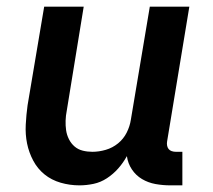

<svg xmlns="http://www.w3.org/2000/svg" viewBox="-20 -550 640 578"><path d="M219 8Q190 8 162.5 0Q135 -8 114 -25Q93 -42 80 -66.5Q67 -91 61.5 -118Q56 -145 57.5 -174.5Q59 -204 63 -233L113 -530H232L181 -217Q178 -202 177.5 -187Q177 -172 179 -158Q181 -144 187.5 -131Q194 -118 204.5 -109Q215 -100 229 -96.5Q243 -93 258 -93Q278 -93 298.5 -99Q319 -105 335.5 -118.5Q352 -132 361.5 -151Q371 -170 374 -190L431 -530H550L483 -124Q482 -118 483 -112Q484 -106 487.5 -101.5Q491 -97 497 -95Q503 -93 510 -93H529V8H493Q470 8 448 4Q426 0 407.5 -11Q389 -22 377 -40Q365 -58 362 -80Q351 -60 336 -43Q321 -26 302 -13.5Q283 -1 261.5 3.5Q240 8 219 8Z"/></svg>

Font: Iosevka Curly Extended
Style: Bold Italic
Weight: 700
Width: 7
Italic angle: -9°
Monospace: yes
Designer: Belleve Invis
Foundry: Belleve Invis
Version: Version 11.1.0; ttfautohint (v1.8.3)